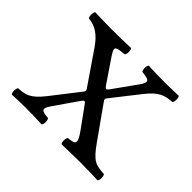

<svg xmlns="http://www.w3.org/2000/svg" viewBox="-110 -569 709 709"><g transform="rotate(45 245.0 -214.5)"><path d="M182 -358C159.1 -391.8 166.3 -393.3 211 -398C217 -404 217 -425 211 -431C184 -430 140 -429 110 -429C80 -429 50 -430 24 -431C18 -425 18 -404 24 -398C58 -395 86 -378 114 -337L201 -210C205.9 -202.8 205.6 -199.6 202 -195L118 -87C78.4 -36.1 56 -33 21 -31C15 -25 15 -4 21 2C41 1 63 0 93 0C123 0 151 1 177 2C183 -4 183 -25 177 -31C141 -34.7 132.5 -38.5 155 -71L218 -162C226.3 -173.9 229.7 -172.6 236 -164L294 -84C328.8 -36.1 312.7 -34.3 281 -31C275 -25 275 -4 281 2C311 1 344 0 380 0C418 0 445 1 469 2C475 -4 475 -25 469 -31C423.7 -34 409.3 -37.1 369 -94L279 -221C274.8 -226.9 274.3 -230 279 -236L363 -343C400 -390 423.5 -395 460 -398C466 -404 466 -425 460 -431C440 -430 417 -429 387 -429C357 -429 329 -430 303 -431C297 -425 297 -404 303 -398C339.7 -394 351.2 -390.9 327 -357L262 -266C254.8 -256 250.6 -256.8 243 -268Z"/></g></svg>

Font: Libertinus Math
Style: Regular
Weight: 400
Designer: Philipp H. Poll
Foundry: Khaled Hosny
Version: Version 6.2